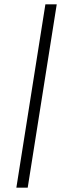

<svg xmlns="http://www.w3.org/2000/svg" viewBox="-20 -780 280 880"><path d="M55 80H107L240 -760H188Z"/></svg>

Font: Arthouse Owned Light
Style: Italic
Weight: 300
Italic angle: -10°
Designer: Jeremy Tribby
Foundry: Tribby Type
Version: Version 1.000;PS 001.000;hotconv 1.0.88;makeotf.lib2.5.64775